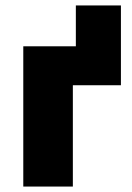

<svg xmlns="http://www.w3.org/2000/svg" viewBox="-20 -685 484 705"><path d="M258.5 -372V-665H424V-372ZM65.5 0V-515H424V-372H247.5V0Z"/></svg>

Font: Geologica Roman ExtraBold
Style: Regular
Weight: 800
Designer: Sindre Bremnes, Frode Helland
Foundry: Monokrom Skriftforlag AS
Version: Version 1.010;gftools[0.9.28]